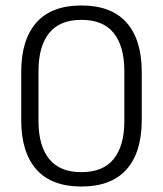

<svg xmlns="http://www.w3.org/2000/svg" viewBox="-20 -670 594 701"><path d="M277 11Q168 11 112.8 -51.5Q57.5 -114 57.5 -231V-407.5Q57.5 -525 112.8 -587.5Q168 -650 277 -650Q386.5 -650 442 -587.5Q497.5 -525 497.5 -407.5V-231Q497.5 -114 442 -51.5Q386.5 11 277 11ZM277 -41.5Q357 -41.5 395.5 -90Q434 -138.5 434 -228.5V-410Q434 -500.5 395.5 -549Q357 -597.5 277 -597.5Q198 -597.5 159.2 -549Q120.5 -500.5 120.5 -410V-228.5Q120.5 -138.5 159.2 -90Q198 -41.5 277 -41.5Z"/></svg>

Font: Anek Odia Light
Style: Regular
Weight: 300
Designer: Yesha Goshar & Mahesh Sahu (Odia), Yesha Goshar (Latin)
Foundry: Ek Type
Version: Version 1.003